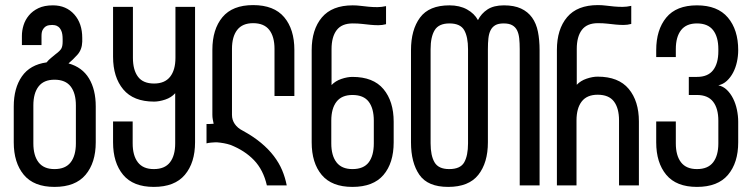

<svg xmlns="http://www.w3.org/2000/svg" viewBox="-20 -728 2953 754"><path d="M278 -314Q278 -362 257.5 -388.5Q237 -415 194 -415Q152 -415 131.5 -388.5Q111 -362 111 -314V-165Q111 -117 131.5 -90.5Q152 -64 194 -64Q237 -64 257.5 -90.5Q278 -117 278 -165ZM249 -479Q303 -464 329.5 -420Q356 -376 356 -310V-169Q356 -89 316 -41.5Q276 6 194 6Q113 6 73.5 -41.5Q34 -89 34 -169V-310Q34 -382 66 -428Q98 -474 163 -483Q171 -493 180.5 -500.5Q190 -508 198 -515Q217 -529 221.5 -538.5Q226 -548 226 -564V-574Q226 -595 221 -606.5Q216 -618 209 -623Q202 -628 195.5 -629Q189 -630 185 -630Q180 -630 172.5 -629Q165 -628 158.5 -623.5Q152 -619 147.5 -610.5Q143 -602 143 -587V-551H66V-587Q66 -608 72.5 -629Q79 -650 93.5 -667.5Q108 -685 131 -696Q154 -707 188 -707Q240 -707 272 -671Q303 -636 303 -579V-564Q302 -533 284 -513Q266 -493 249 -479Z M746 -701V-169Q746 -89 706 -41.5Q666 6 584 6Q503 6 463.5 -41.5Q424 -89 424 -169V-251H501V-165Q501 -117 521.5 -90.5Q542 -64 584 -64Q627 -64 647.5 -90.5Q668 -117 668 -165V-362Q653 -345 629 -337Q605 -329 585 -329Q504 -329 464 -377Q424 -425 424 -505V-701H502V-501Q502 -453 522 -426.5Q542 -400 585 -400Q627 -400 648 -426.5Q669 -453 669 -501V-701Z M933 -215Q975 -192 1005 -167Q1035 -142 1055.5 -115Q1076 -88 1088 -59.5Q1100 -31 1106 0H1028Q1014 -61 977.5 -99Q941 -137 885 -159Q873 -163 859.5 -165.5Q846 -168 833 -169H824Q816 -169 809 -168Q798 -167 791 -165V-241H801Q806 -241 810 -241.5Q814 -242 819 -242Q817 -251 815.5 -259.5Q814 -268 814 -277V-532Q814 -613 853.5 -660.5Q893 -708 974 -708Q1056 -708 1096 -660.5Q1136 -613 1136 -532V-351H1058V-536Q1058 -584 1037.5 -610.5Q1017 -637 974 -637Q932 -637 911.5 -610.5Q891 -584 891 -536V-277Q891 -257 902 -241Q913 -225 933 -215Z M1448 -254Q1448 -302 1428 -328.5Q1408 -355 1364 -355Q1322 -355 1301.5 -328.5Q1281 -302 1281 -254V-165Q1281 -117 1301.5 -90.5Q1322 -64 1364 -64Q1408 -64 1428 -90.5Q1448 -117 1448 -165ZM1364 -426Q1446 -426 1486 -378Q1526 -330 1526 -250V-169Q1526 -88 1486 -41Q1446 6 1364 6Q1283 6 1243.5 -41Q1204 -88 1204 -169V-531Q1204 -612 1244 -659.5Q1284 -707 1365 -707Q1381 -707 1396.5 -705Q1412 -703 1428.5 -701.5Q1445 -700 1462 -700Q1478 -700 1496 -704V-633Q1481 -629 1466 -629Q1451 -629 1435.5 -630.5Q1420 -632 1403 -634Q1386 -636 1365 -636Q1322 -636 1302 -609.5Q1282 -583 1282 -535V-394Q1297 -410 1320.5 -418Q1344 -426 1364 -426Z M1818 -535Q1818 -583 1803 -609.5Q1788 -636 1745 -636Q1703 -636 1687 -609.5Q1671 -583 1671 -535V-165Q1671 -117 1686.5 -90.5Q1702 -64 1744 -64Q1788 -64 1803 -90.5Q1818 -117 1818 -165ZM1959 -707Q1999 -707 2026 -694.5Q2053 -682 2069.5 -659Q2086 -636 2092.5 -603.5Q2099 -571 2099 -531V0H2021V-535Q2021 -559 2019 -577.5Q2017 -596 2010.5 -609Q2004 -622 1991.5 -629Q1979 -636 1958 -636Q1937 -636 1925 -629Q1913 -622 1906.5 -609Q1900 -596 1898 -577.5Q1896 -559 1896 -535V-169Q1896 -89 1858.5 -41.5Q1821 6 1740 6Q1660 6 1627 -41.5Q1594 -89 1594 -169V-531Q1594 -611 1629.5 -659Q1665 -707 1745 -707Q1785 -707 1814 -691Q1843 -675 1857 -649Q1870 -675 1894.5 -691Q1919 -707 1959 -707Z M2167 0V-532Q2167 -613 2207 -660.5Q2247 -708 2328 -708Q2344 -708 2359.5 -706Q2375 -704 2391.5 -702.5Q2408 -701 2425 -701Q2441 -701 2459 -705V-634Q2444 -630 2429 -630Q2414 -630 2398.5 -631.5Q2383 -633 2366 -635Q2349 -637 2328 -637Q2285 -637 2265 -610.5Q2245 -584 2245 -536V-395Q2260 -411 2283.5 -419Q2307 -427 2327 -427Q2409 -427 2449 -379Q2489 -331 2489 -251V0H2411V-255Q2411 -303 2391 -329.5Q2371 -356 2327 -356Q2285 -356 2264.5 -329.5Q2244 -303 2244 -255V0Z M2879 -531Q2879 -508 2874 -485Q2869 -462 2859 -443Q2849 -424 2834.5 -410.5Q2820 -397 2801 -393Q2820 -389 2834.5 -375Q2849 -361 2859 -341Q2869 -321 2874 -297Q2879 -273 2879 -250V-169Q2879 -89 2839 -41.5Q2799 6 2717 6Q2636 6 2596.5 -41.5Q2557 -89 2557 -169V-251H2634V-165Q2634 -117 2654.5 -90.5Q2675 -64 2717 -64Q2760 -64 2780.5 -90.5Q2801 -117 2801 -165V-254Q2801 -302 2780.5 -328.5Q2760 -355 2717 -355H2685V-426H2717Q2760 -426 2780.5 -452.5Q2801 -479 2801 -527V-535Q2801 -583 2780.5 -609.5Q2760 -636 2717 -636Q2675 -636 2654.5 -609.5Q2634 -583 2634 -535V-504H2557V-531Q2557 -611 2596.5 -659Q2636 -707 2717 -707Q2798 -707 2838.5 -659Q2879 -611 2879 -531Z"/></svg>

Font: Bebas Neue Regular
Style: Regular
Weight: 400
Designer: Ryoichi Tsunekawa & LGV (GE)
Foundry: Free Software Foundation, Inc.
Version: Version 1.003 August 13, 2016